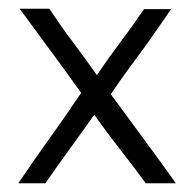

<svg xmlns="http://www.w3.org/2000/svg" viewBox="-20 -420 441 440"><path d="M166 -207Q132 -255 96 -303.5Q60 -352 25 -400H93Q121 -358 147 -323.5Q173 -289 202 -248Q230 -289 256 -323.5Q282 -358 310 -399H372Q354 -373 337.5 -349Q321 -325 304 -302Q287 -279 269.5 -255Q252 -231 234 -204Q269 -156 309 -102Q349 -48 383 0H314Q284 -41 254.5 -78.5Q225 -116 196 -157Q167 -116 140 -79Q113 -42 84 0H22Q57 -52 94 -103.5Q131 -155 166 -207Z"/></svg>

Font: Josefin Sans
Style: Regular
Weight: 400
Designer: Santiago Orozco
Foundry: Typemade
Version: Version 1.0